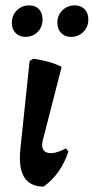

<svg xmlns="http://www.w3.org/2000/svg" viewBox="-20 -684 348 713"><path d="M142 9Q40 9 56 -134L90 -458L104 -466Q132 -462 158 -455Q184 -448 209 -436L140 -167Q129 -128 153 -118Q177 -108 225 -133L234 -121Q220 -79 196.5 -46Q173 -13 142 9ZM244 -547Q221 -547 207 -561.5Q193 -576 193 -599Q193 -627 211.5 -645.5Q230 -664 258 -664Q281 -664 294.5 -649.5Q308 -635 308 -612Q308 -584 289.5 -565.5Q271 -547 244 -547ZM74 -547Q52 -547 38 -561.5Q24 -576 24 -599Q24 -627 42.5 -645.5Q61 -664 89 -664Q112 -664 125 -649.5Q138 -635 138 -612Q138 -584 120 -565.5Q102 -547 74 -547Z"/></svg>

Font: Alegreya SemiBold
Style: Italic
Weight: 600
Italic angle: -7°
Designer: Juan Pablo del Peral
Foundry: Huerta Tipografica
Version: Version 2.009